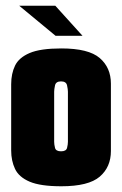

<svg xmlns="http://www.w3.org/2000/svg" viewBox="-20 -645 426 670"><path d="M194 5Q121 5 83.5 -11Q46 -27 32.5 -55.5Q19 -84 19 -120V-351Q19 -388 32.5 -416Q46 -444 83.5 -460Q121 -476 194 -476Q289 -476 328 -442.5Q367 -409 367 -353V-118Q367 -62 328 -28.5Q289 5 194 5ZM193 -117Q211 -117 214 -129Q217 -141 217 -150V-325Q217 -333 214 -347Q211 -361 193 -361Q175 -361 172 -347Q169 -333 169 -325V-150Q169 -141 172 -129Q175 -117 193 -117ZM174 -520 47 -625H173L268 -520Z"/></svg>

Font: Smooch Sans Black
Style: Regular
Weight: 900
Designer: Robert E. Leuschke
Foundry: Robert E. Leuschke
Version: Version 1.010; ttfautohint (v1.8.3)